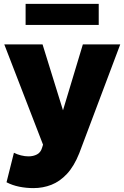

<svg xmlns="http://www.w3.org/2000/svg" viewBox="-20 -743 638 986"><path d="M152 223Q114.5 223 78.8 215.8Q43 208.5 13.5 193L51.5 41.5Q68 50 88 55Q108 60 126 60Q151 60 170 50Q189 40 196 16L201 0L2 -515H198.5L303.5 -176.5L405.5 -515H597.5L387 44Q360.5 110.5 324 149.8Q287.5 189 244 206Q200.5 223 152 223ZM111.5 -615V-723H487V-615Z"/></svg>

Font: Geologica ExtraBold
Style: Regular
Weight: 800
Designer: Sindre Bremnes, Frode Helland
Foundry: Monokrom Skriftforlag AS
Version: Version 1.010;gftools[0.9.28]